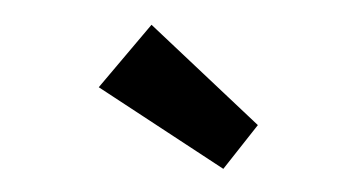

<svg xmlns="http://www.w3.org/2000/svg" viewBox="-30 -841 560 300"><g transform="rotate(5 250.0 -691.0)"><path d="M328.6 -583.6 123.6 -693.7 197.2 -798.1 376.4 -656.4Z"/></g></svg>

Font: Lexend Mega
Style: Regular
Weight: 400
Designer: Bonnie Shaver-Troup, Thomas Jockin
Foundry: Lexend
Version: Version 1.007